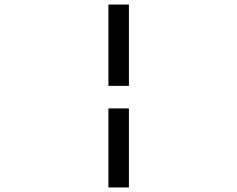

<svg xmlns="http://www.w3.org/2000/svg" viewBox="-20 -672 1040 843"><path d="M456 -295V-652H546V-295ZM456 151V-196H546V151Z"/></svg>

Font: Inconsolata UltraExpanded Thin
Style: Regular
Weight: 100
Width: 9
Monospace: yes
Designer: Raph Levien, Cyreal, Brenton Simpson
Foundry: Raph Levien, Cyreal, Google
Version: Version 3.100; ttfautohint (v1.8.4.7-5d5b)